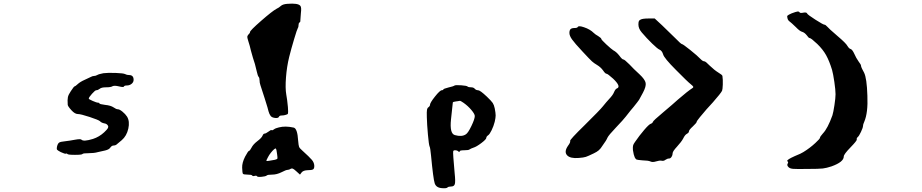

<svg xmlns="http://www.w3.org/2000/svg" viewBox="-20 -793 5040 1049"><path d="M545 -393Q569 -396 612 -394.5Q655 -393 664 -388Q673 -383 685 -383Q710 -383 710 -357Q710 -344 699 -335Q688 -326 673 -326Q659 -326 657 -320Q655 -315 630 -321Q605 -327 595 -322Q586 -316 560 -316Q534 -316 525 -308Q515 -300 506 -300Q500 -300 482.5 -280.5Q465 -261 465 -254Q465 -251 486.5 -241.5Q508 -232 516 -232Q523 -232 523 -228Q523 -224 554 -220Q585 -217 601 -206Q615 -196 624 -196Q633 -196 649 -183Q665 -170 674 -156Q690 -130 681 -90Q672 -50 645 -27Q621 -6 615 -2Q609 2 601 2Q591 2 583 13Q576 24 555 29Q535 33 515 38Q494 44 464 44Q435 44 431 48Q429 53 389.5 53Q350 53 348 48Q344 44 340 46.5Q336 49 312 38Q295 29 292 25Q289 21 291 10Q295 -8 302.5 -13.5Q310 -19 334 -21Q360 -24 392 -30Q420 -35 425 -30Q436 -18 488 -34Q522 -45 549 -70Q566 -86 569.5 -93Q573 -100 570 -106Q564 -117 550 -119Q534 -122 526 -131Q518 -138 469.5 -154Q421 -170 405 -170Q389 -170 370 -191Q350 -213 350 -221Q348 -249 351 -262.5Q354 -276 367 -295Q384 -321 387.5 -321Q391 -321 404 -333Q418 -346 443 -357Q471 -370 477 -373Q486 -378 494 -378Q502 -378 511 -383Q519 -388 545 -393Z M1494 50Q1491 23 1487 19Q1485 16 1477 23Q1469 30 1459.5 42Q1450 54 1444 66Q1433 85 1436.5 86.5Q1440 88 1482 80Q1494 77 1495.5 73.5Q1497 70 1494 50ZM1504 -97Q1539 -106 1584 -96Q1605 -92 1609 -24Q1611 1 1614 9Q1617 17 1630 28Q1672 66 1684 80.5Q1696 95 1697 111Q1698 127 1691 132Q1684 137 1659 137Q1637 138 1628 149L1619 161L1598 142Q1586 131 1580 128.5Q1574 126 1569 129Q1559 135 1552 135Q1543 135 1518 148Q1492 161 1467 161Q1442 161 1437 166Q1431 171 1409 173Q1387 175 1384 170Q1381 165 1371 168Q1361 171 1358 166Q1355 161 1332.5 161Q1310 161 1307 156Q1304 151 1303 123Q1302 97 1319 63Q1336 31 1341 31Q1345 31 1354 14Q1363 -4 1385 -21Q1409 -39 1414 -51Q1419 -63 1425 -63Q1432 -63 1447 -74Q1461 -85 1464 -82Q1467 -79 1475 -85Q1485 -93 1504 -97ZM1549 -772Q1609 -777 1621 -761Q1628 -753 1624 -722Q1621 -692 1621 -682Q1622 -673 1616 -670Q1611 -666 1611 -655Q1611 -644 1607 -639Q1603 -633 1587 -579.5Q1571 -526 1560 -482Q1547 -429 1542.5 -370Q1538 -311 1544 -277Q1549 -251 1553 -208Q1555 -179 1553.5 -173.5Q1552 -168 1543 -166Q1531 -162 1519 -162Q1507 -162 1504 -155Q1501 -147 1484 -148.5Q1467 -150 1459 -159Q1451 -170 1447 -185Q1446 -193 1426 -256Q1406 -318 1403 -327Q1398 -341 1398 -355Q1398 -368 1393 -373Q1388 -379 1383 -402Q1373 -447 1362 -477Q1353 -506 1351 -516Q1345 -543 1337 -567Q1331 -586 1331 -591.5Q1331 -597 1337 -604Q1346 -612 1346 -618Q1346 -626 1406.5 -679Q1467 -732 1491 -745Q1504 -751 1515 -761Q1525 -770 1549 -772Z M2513 -231Q2496 -243 2492 -242Q2492 -242 2488.5 -241.5Q2485 -241 2480 -240Q2475 -239 2472 -239Q2455 -237 2454 -233Q2454 -227 2444 -140Q2436 -63 2465 -55Q2503 -44 2525 -59Q2537 -66 2555.5 -104.5Q2574 -143 2574 -159Q2574 -170 2555.5 -192Q2537 -214 2513 -231ZM2464 -326Q2470 -329 2500 -327Q2530 -325 2535 -320Q2540 -316 2554 -316Q2567 -316 2574 -308Q2581 -300 2592 -300Q2603 -300 2640 -265Q2665 -241 2672 -230.5Q2679 -220 2683 -201Q2688 -175 2688 -162.5Q2688 -150 2683 -128Q2677 -104 2666 -81.5Q2655 -59 2647 -54Q2637 -47 2637 -40Q2637 -32 2610 -11.5Q2583 9 2566 14Q2554 18 2546 23Q2541 28 2516 28Q2491 28 2491 34.5Q2491 41 2484.5 34.5Q2478 28 2466 28Q2457 28 2456 34Q2454 43 2464 153Q2469 199 2465 212.5Q2461 226 2445 226Q2430 226 2424.5 231.5Q2419 237 2395 235Q2363 233 2355 208.5Q2347 184 2335 57Q2331 14 2327 7Q2323 -2 2318 -57.5Q2313 -113 2312 -153Q2311 -184 2313 -194Q2315 -204 2321 -207Q2329 -213 2329 -219Q2329 -231 2356.5 -265.5Q2384 -300 2394 -300Q2402 -300 2402 -304Q2402 -308 2430 -315Q2457 -321 2464 -326Z M3137 -646Q3142 -654 3171 -644Q3204 -633 3224 -613Q3232 -605 3248 -596Q3265 -585 3265 -581Q3265 -576 3292.5 -550.5Q3320 -525 3331 -518Q3347 -510 3363 -490Q3379 -468 3386 -468Q3392 -468 3419 -441Q3441 -417 3474 -387Q3504 -359 3507.5 -340Q3511 -321 3493 -287Q3477 -256 3471.5 -247.5Q3466 -239 3441 -208Q3430 -196 3399 -156Q3387 -140 3345 -96Q3305 -54 3299 -41Q3293 -26 3273 1Q3262 19 3251.5 28Q3241 37 3224 45Q3193 60 3181 64Q3169 68 3142 70Q3095 74 3078 55Q3061 36 3083 4Q3098 -16 3095 -23Q3092 -29 3175 -110Q3258 -192 3273 -211Q3294 -237 3308 -252Q3329 -274 3335 -290Q3343 -308 3351 -310Q3375 -320 3330 -363Q3300 -390 3294 -390Q3287 -390 3275 -408Q3262 -426 3242 -438Q3225 -448 3214 -458Q3203 -468 3163 -511Q3119 -558 3105 -578Q3091 -598 3091 -613Q3091 -628 3097.5 -634Q3104 -640 3120 -640Q3134 -640 3137 -646ZM3480 -686Q3491 -692 3524 -692H3557L3597 -655Q3630 -624 3669 -585Q3701 -552 3706 -552Q3711 -552 3751 -520Q3791 -488 3809 -469Q3820 -458 3828 -458Q3835 -458 3858 -434Q3883 -410 3904 -397Q3926 -384 3927 -378Q3930 -358 3929 -331Q3928 -304 3925 -297Q3918 -283 3875 -234Q3829 -184 3826 -179Q3813 -163 3804 -153Q3786 -131 3786 -126.5Q3786 -122 3765 -102Q3744 -83 3744 -75Q3744 -68 3733 -62Q3722 -56 3713 -37Q3703 -18 3679 8Q3655 34 3655 44Q3655 55 3649 64Q3643 73 3636 73Q3626 73 3616 80Q3606 88 3594 85Q3583 83 3564 89Q3545 95 3533 89Q3523 84 3489 83Q3465 81 3459 79Q3453 77 3448 67Q3442 54 3438 27Q3437 12 3438.5 3.5Q3440 -5 3449 -17Q3473 -52 3499.5 -83Q3526 -114 3536 -117Q3545 -120 3547 -127Q3549 -134 3603 -179Q3659 -226 3684 -249Q3737 -295 3765 -313Q3769 -316 3767.5 -319.5Q3766 -323 3755 -332Q3736 -347 3673 -411Q3608 -476 3603 -496Q3597 -516 3583 -522Q3573 -526 3543 -555Q3513 -584 3486 -616Q3468 -637 3468 -659Q3468 -672 3470.5 -677.5Q3473 -683 3480 -686Z M4305 -720Q4329 -729 4337 -730Q4345 -731 4348.5 -725.5Q4352 -720 4370 -724Q4387 -727 4390 -719Q4392 -713 4435 -685.5Q4478 -658 4485 -658Q4490 -658 4500 -647Q4506 -639 4556 -596Q4602 -557 4610 -542Q4619 -527 4628 -525Q4637 -522 4648 -498Q4657 -477 4671 -457Q4684 -440 4684 -435Q4684 -429 4690 -417L4701 -396Q4716 -366 4719 -270Q4723 -177 4702 -128Q4695 -113 4695 -104.5Q4695 -96 4684 -72.5Q4673 -49 4666 -44Q4659 -37 4661 -31Q4663 -25 4626.5 12.5Q4590 50 4590 62Q4590 92 4523 116Q4496 125 4475.5 127.5Q4455 130 4392 130Q4330 131 4313 129.5Q4296 128 4289 121Q4278 111 4283 102Q4289 92 4283 89Q4274 84 4303 69Q4312 64 4322 60Q4359 45 4369 38Q4405 16 4435 -12Q4460 -35 4460 -40.5Q4460 -46 4476 -64Q4502 -91 4528 -163Q4533 -179 4539 -218.5Q4545 -258 4545 -278Q4545 -301 4538.5 -345.5Q4532 -390 4526 -411Q4511 -460 4493.5 -491.5Q4476 -523 4445 -553Q4411 -585 4404 -585Q4398 -585 4388 -600Q4376 -615 4363 -619Q4350 -622 4328 -645Q4303 -669 4296 -674Q4284 -682 4282 -695Q4279 -704 4283 -708Q4287 -712 4305 -720Z"/></svg>

Font: kilitelen
Style: Regular
Weight: 400
Designer: kili Temeke
Version: Version 1.0